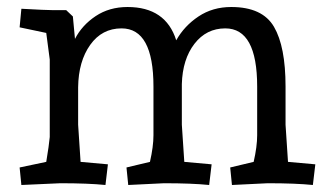

<svg xmlns="http://www.w3.org/2000/svg" viewBox="-20 -523 930 548"><path d="M344 -503Q453 -503 483 -408Q506 -449 546.5 -476Q587 -503 640 -503Q729 -503 762 -446.5Q795 -390 795 -276V-167L802 -61L880 -54L873 5Q824 0 744 0L642 5L637 -45L704 -61Q714 -105 714 -137V-276Q714 -442 623 -442Q569 -442 535 -398Q501 -354 499 -283V-276V-167L506 -61L584 -54L577 5Q528 0 448 0L346 5L341 -45L408 -61Q418 -105 418 -137V-276Q418 -442 327 -442Q271 -442 237.5 -395Q204 -348 203 -274V-167L210 -61L288 -54L281 5Q232 0 152 0L41 5L36 -45L112 -61Q120 -109 122 -132V-353L112 -429L36 -445L41 -498Q113 -494 133 -494H169L188 -476L194 -412Q214 -451 253 -477Q292 -503 344 -503Z"/></svg>

Font: Andada
Style: Regular
Weight: 400
Designer: Carolina Giovagnoli
Foundry: Carolina Giovagnoli
Version: Version 1.003